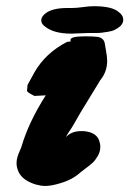

<svg xmlns="http://www.w3.org/2000/svg" viewBox="-20 -618 424 629"><path d="M92.8 -380.9Q128.9 -444.3 199.2 -480.5Q201.2 -481.4 207 -481.4Q211.9 -482.4 211.9 -483.4Q210.9 -484.4 210.9 -487.3Q210.9 -499 258.8 -499Q285.2 -499 300.8 -497.1Q320.3 -493.2 323.2 -475.6Q323.2 -474.6 327.1 -453.1Q331.1 -431.6 331.1 -418.9Q331.1 -382.8 308.6 -355.5Q300.8 -341.8 271 -293.9Q241.2 -246.1 221.7 -210.9Q215.8 -200.2 207 -187.5Q198.2 -174.8 196.3 -168.9Q213.9 -188.5 246.1 -188.5H253.9Q299.8 -184.6 306.6 -151.4Q308.6 -146.5 308.6 -136.7Q308.6 -121.1 300.3 -106.9Q292 -92.8 283.7 -85Q275.4 -77.1 261.2 -66.9Q247.1 -56.6 244.1 -53.7Q217.8 -29.3 176.8 -17.6Q148.4 -8.8 127.9 -8.8Q114.3 -8.8 96.7 -13.7Q52.7 -27.3 40 -56.6Q34.2 -71.3 34.2 -83Q34.2 -93.8 37.1 -103.5Q40 -113.3 44.4 -123Q48.8 -132.8 49.8 -135.7Q73.2 -216.8 129.9 -305.7L92.8 -303.7Q69.3 -315.4 68.4 -320.3Q68.4 -322.3 70.3 -339.8ZM215.8 -591.8Q229.5 -591.8 251.5 -594.7Q273.4 -597.7 287.1 -597.7Q346.7 -597.7 368.2 -579.1Q383.8 -568.4 383.8 -552.7Q383.8 -542 374 -532.2Q366.2 -525.4 356.4 -520.5Q346.7 -515.6 333 -513.7Q319.3 -511.7 312 -510.7Q304.7 -509.8 287.1 -509.8Q269.5 -509.8 266.6 -509.8Q258.8 -509.8 240.7 -508.8Q222.7 -507.8 212.9 -507.8Q155.3 -507.8 126 -532.2Q115.2 -540 115.2 -551.8Q115.2 -564.5 131.8 -576.2Q154.3 -591.8 201.2 -591.8Z"/></svg>

Font: Essays1743
Style: BoldItalic
Weight: 700
Italic angle: -10°
Designer: Based on the typeface in a 1743 English translation of the essays of Montaigne.  PostScript/TrueType font designed by Jo
Version: Version 002.100